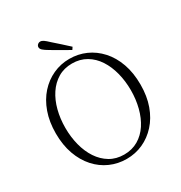

<svg xmlns="http://www.w3.org/2000/svg" viewBox="-213 -1086 1185 1254"><g transform="rotate(-30 379.5 -458.5)"><path d="M438 -797 426 -779Q393 -798 360.5 -816.5Q328 -835 296 -854Q267 -871 255 -882Q243 -893 243 -905Q243 -916 251.5 -924Q260 -932 272 -932Q283 -932 295.5 -923.5Q308 -915 330 -894Q356 -872 383 -847Q410 -822 438 -797ZM379 15Q314 15 256 -10.5Q198 -36 154 -85Q110 -134 85 -203.5Q60 -273 60 -361Q60 -448 85 -518Q110 -588 154 -637Q198 -686 256 -712.5Q314 -739 379 -739Q445 -739 502.5 -713.5Q560 -688 604.5 -639Q649 -590 674 -520Q699 -450 699 -361Q699 -274 674 -204.5Q649 -135 604.5 -86Q560 -37 502.5 -11Q445 15 379 15ZM379 -18Q439 -18 485.5 -45.5Q532 -73 563 -120.5Q594 -168 610 -230Q626 -292 626 -361Q626 -430 610 -492Q594 -554 563 -601.5Q532 -649 485.5 -676.5Q439 -704 379 -704Q319 -704 273 -676.5Q227 -649 195.5 -601.5Q164 -554 148 -492Q132 -430 132 -361Q132 -292 148 -230Q164 -168 195.5 -120.5Q227 -73 273 -45.5Q319 -18 379 -18Z"/></g></svg>

Font: Noto Serif SC ExtraLight ExtraLight
Style: Regular
Weight: 250
Version: Version 2.002-H1;hotconv 1.1.0;makeotfexe 2.6.0